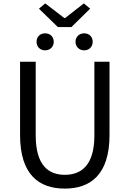

<svg xmlns="http://www.w3.org/2000/svg" viewBox="-20 -1096 761 1129"><path d="M361 13C510 13 624 -67 624 -302V-733H535V-300C535 -124 458 -68 361 -68C265 -68 190 -124 190 -300V-733H98V-302C98 -67 211 13 361 13ZM320 -937H400L510 -1045L473 -1076L363 -990H358L246 -1076L209 -1045ZM245 -800C275 -800 296 -821 296 -850C296 -880 275 -900 245 -900C216 -900 195 -880 195 -850C195 -821 216 -800 245 -800ZM475 -800C504 -800 525 -821 525 -850C525 -880 504 -900 475 -900C446 -900 424 -880 424 -850C424 -821 446 -800 475 -800Z"/></svg>

Font: ChiuKong Gothic CL
Style: Regular
Weight: 400
Designer: Ryoko NISHIZUKA 西塚涼子 (kana, bopomofo & ideographs); Paul D. Hunt (Latin, Greek & Cyrillic); Sandoll Communications 산돌커뮤니
Foundry: Adobe
Version: Version 1.300